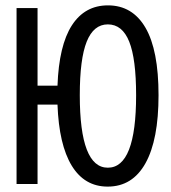

<svg xmlns="http://www.w3.org/2000/svg" viewBox="-20 -689 640 719"><path d="M573.7 -332.5Q573.7 -165.5 524.9 -77.9Q476.1 9.8 383.3 9.8Q296.4 9.8 248.5 -68.8Q200.7 -147.5 195.3 -297.4H120.6V0H42V-658.7H120.6V-368.2H195.3Q200.7 -518.6 249 -593.8Q297.4 -668.9 384.3 -668.9Q476.1 -668.9 524.9 -585Q573.7 -501 573.7 -332.5ZM489.7 -332.5Q489.7 -468.3 463.9 -533Q438 -597.7 383.8 -597.7Q330.6 -597.7 304.7 -533Q278.8 -468.3 278.8 -332.5Q278.8 -61 383.8 -61Q489.7 -61 489.7 -332.5Z"/></svg>

Font: Liberation Mono
Style: Regular
Weight: 400
Monospace: yes
Designer: Steve Matteson
Foundry: Ascender Corporation
Version: Version 2.1.5